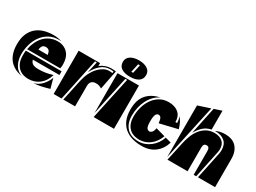

<svg xmlns="http://www.w3.org/2000/svg" viewBox="-45 -1381 2689 2018"><g transform="rotate(30 1300.0 -372.0)"><path d="M136 -268Q145 -316 164.5 -358Q184 -400 214 -432Q244 -464 285 -482.5Q326 -501 377 -501Q419 -501 450 -486.5Q481 -472 502 -447.5Q523 -423 533 -390Q543 -357 543 -321Q543 -306 542 -294Q541 -282 538 -268ZM566 -248V-203H243Q252 -170 275.5 -157.5Q299 -145 341 -145Q386 -145 425.5 -151Q465 -157 513 -172Q489 -91 433.5 -47Q378 -3 299 -3Q275 -3 245.5 -10.5Q216 -18 190 -38.5Q164 -59 146.5 -96Q129 -133 129 -193Q129 -225 132 -248ZM90 -59Q17 -129 17 -262Q17 -336 39.5 -388Q62 -440 101 -473Q140 -506 192.5 -521Q245 -536 305 -536Q359 -536 410 -519Q405 -520 396 -520.5Q387 -521 377 -521Q309 -521 259 -492.5Q209 -464 175.5 -417.5Q142 -371 125.5 -312.5Q109 -254 109 -194Q109 -124 138.5 -70Q168 -16 228 5Q143 -9 90 -59ZM557 -29Q506 -14 463 -4.5Q420 5 371 8Q425 -6 464 -46.5Q503 -87 525 -145ZM354 -324Q349 -357 336 -372Q323 -387 296 -387Q273 -387 259.5 -373.5Q246 -360 241 -324Z M730 0 785 -258Q793 -291 801 -315.5Q809 -340 820 -361Q828 -377 844 -401.5Q860 -426 883 -448Q906 -470 935.5 -486Q965 -502 1001 -502Q1026 -502 1037 -498L1041 -518Q1026 -522 1000 -522Q937 -522 890.5 -483Q844 -444 813 -383L811 -385L840 -514H818L709 0H613V-525H873V-490Q935 -536 1003 -536Q1044 -536 1061 -532L1015 -298Q1000 -309 983.5 -314.5Q967 -320 941 -320Q910 -320 891.5 -302Q873 -284 873 -246V0Z M1208 -514H1186L1085 -42V-525H1345V0H1098ZM1356 -658Q1356 -606 1317.5 -581.5Q1279 -557 1215 -557Q1151 -557 1112.5 -581.5Q1074 -606 1074 -658Q1074 -704 1112.5 -729.5Q1151 -755 1215 -755Q1279 -755 1317.5 -729.5Q1356 -704 1356 -658ZM1203 -610H1225L1248 -714H1226Z M1889 -384Q1889 -428 1874 -461Q1917 -412 1937 -336L1723 -285Q1718 -330 1707.5 -346.5Q1697 -363 1678 -363Q1658 -363 1646.5 -341Q1635 -319 1635 -260Q1635 -203 1646.5 -182.5Q1658 -162 1681 -162Q1695 -162 1709 -176.5Q1723 -191 1730 -229L1844 -197Q1814 -119 1759 -77Q1704 -35 1635 -33Q1547 -33 1502.5 -82Q1458 -131 1458 -216Q1458 -272 1473.5 -328.5Q1489 -385 1520 -430Q1551 -475 1597.5 -503Q1644 -531 1706 -531Q1781 -531 1825 -493.5Q1869 -456 1869 -384ZM1934 -172Q1908 -87 1845 -38Q1782 11 1685 11Q1620 11 1566.5 -5Q1513 -21 1474.5 -54.5Q1436 -88 1414.5 -139.5Q1393 -191 1393 -263Q1393 -381 1449 -445Q1505 -509 1604 -529Q1563 -510 1532 -477Q1501 -444 1480 -402.5Q1459 -361 1448.5 -313Q1438 -265 1438 -216Q1438 -122 1488 -67.5Q1538 -13 1635 -13Q1672 -13 1708 -26.5Q1744 -40 1774.5 -64Q1805 -88 1828 -121Q1851 -154 1863 -192Z M2312 0V-287Q2312 -312 2303.5 -324.5Q2295 -337 2275 -337Q2255 -337 2246.5 -324.5Q2238 -312 2238 -287V0H1994L2042 -222Q2052 -270 2070 -318.5Q2088 -367 2117 -405Q2146 -443 2187.5 -467Q2229 -491 2286 -491Q2343 -491 2380 -461Q2417 -431 2417 -371Q2417 -352 2413 -333Q2409 -314 2405 -295L2343 0ZM2305 -523Q2323 -529 2344 -532.5Q2365 -536 2391 -536Q2429 -536 2462 -525Q2495 -514 2519.5 -490Q2544 -466 2558 -429Q2572 -392 2572 -341V0H2364L2425 -290Q2430 -310 2433.5 -330.5Q2437 -351 2437 -371Q2437 -440 2395 -475.5Q2353 -511 2286 -511H2275Q2288 -518 2305 -523ZM1978 -649 2124 -697 1978 -22ZM2238 -735V-506Q2183 -495 2145 -461Q2107 -427 2078 -375L2147 -705Z"/></g></svg>

Font: J.M. Nexus Grotesque
Style: Regular
Weight: 900
Designer: deFharo
Foundry: deFharo
Version: Version 3.003